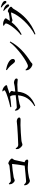

<svg xmlns="http://www.w3.org/2000/svg" viewBox="1996 -2867 938 4970"><g transform="rotate(-90 2465.0 -382.0)"><path d="M153 -221C152 -206 158 -176 167 -155C182 -122 230 -77 265 -77C291 -77 311 -91 359 -102C412 -114 521 -132 613 -132C692 -132 742 -120 775 -120C806 -120 819 -129 819 -149C819 -176 793 -205 751 -214C773 -316 795 -422 808 -473C816 -505 846 -517 846 -543C846 -578 756 -636 724 -636C700 -636 692 -611 653 -606C595 -598 327 -570 275 -570C240 -570 223 -596 196 -622L179 -616C179 -596 183 -570 188 -554C199 -521 246 -470 277 -470C300 -470 325 -489 360 -497C425 -511 651 -539 695 -539C703 -539 706 -535 705 -527C702 -471 680 -325 662 -212C545 -202 304 -175 261 -175C221 -175 195 -201 168 -229Z M1110 -445 1092 -439C1090 -417 1089 -392 1097 -371C1114 -329 1169 -271 1204 -271C1238 -271 1251 -290 1317 -297C1393 -306 1641 -321 1711 -321C1778 -321 1813 -318 1851 -318C1889 -318 1908 -331 1908 -355C1908 -391 1858 -417 1808 -417C1783 -417 1745 -409 1678 -404C1623 -400 1301 -379 1202 -379C1153 -379 1136 -408 1110 -445Z M2086 -461C2087 -435 2091 -415 2096 -401C2109 -372 2154 -325 2184 -325C2212 -325 2233 -338 2262 -346C2297 -357 2404 -375 2482 -385C2466 -198 2387 -72 2202 42L2214 60C2445 -28 2558 -178 2577 -394C2640 -399 2713 -402 2762 -402C2815 -402 2861 -392 2882 -392C2905 -392 2918 -403 2918 -428C2918 -463 2857 -490 2805 -490C2789 -490 2777 -480 2714 -471L2580 -456V-469C2581 -520 2596 -527 2596 -550C2596 -564 2568 -590 2532 -608C2582 -621 2626 -635 2681 -656C2707 -665 2745 -662 2745 -684C2745 -705 2718 -735 2696 -751C2672 -768 2645 -783 2594 -791L2582 -778C2619 -748 2620 -734 2602 -720C2555 -686 2342 -618 2175 -582L2180 -559C2303 -567 2391 -580 2449 -590C2479 -564 2484 -527 2485 -470V-445C2403 -436 2241 -416 2173 -416C2146 -416 2128 -434 2101 -466Z M3144 -695 3133 -676C3225 -610 3255 -574 3303 -512C3329 -478 3346 -463 3372 -463C3403 -463 3424 -487 3424 -517C3424 -610 3271 -672 3144 -695ZM3856 -598C3713 -397 3332 -128 3238 -128C3203 -128 3169 -163 3143 -191L3128 -182C3129 -158 3138 -122 3149 -102C3170 -66 3235 -12 3285 -12C3311 -12 3323 -41 3350 -58C3576 -199 3760 -368 3876 -585Z M4759 -656C4778 -631 4790 -614 4805 -614C4824 -614 4837 -627 4837 -646C4837 -665 4828 -683 4805 -704C4777 -730 4733 -750 4679 -767L4668 -752C4714 -716 4740 -683 4759 -656ZM4847 -729C4868 -704 4878 -685 4897 -685C4915 -685 4926 -696 4926 -716C4926 -738 4916 -758 4889 -778C4863 -797 4820 -816 4766 -831L4755 -816C4806 -779 4827 -753 4847 -729ZM4055 47 4068 67C4376 -48 4581 -253 4724 -505C4740 -533 4776 -541 4776 -566C4776 -601 4691 -649 4664 -649C4644 -649 4631 -627 4605 -620C4578 -613 4459 -597 4419 -597H4410C4423 -616 4435 -634 4446 -653C4462 -679 4475 -685 4475 -705C4475 -727 4409 -764 4354 -770C4326 -772 4307 -770 4288 -767L4284 -751C4318 -735 4343 -715 4343 -697C4343 -635 4205 -435 4045 -311L4059 -291C4183 -351 4293 -446 4376 -552C4394 -539 4410 -528 4421 -528C4438 -528 4456 -535 4477 -541C4509 -549 4593 -565 4615 -565C4625 -565 4630 -561 4625 -548C4544 -344 4310 -88 4055 47Z"/></g></svg>

Font: Noto Serif SC SemiBold
Style: Regular
Weight: 600
Designer: Ryoko NISHIZUKA 西塚涼子 (kana & ideographs); Frank Grießhammer (Latin, Greek & Cyrillic); Wenlong ZHANG 张文龙 (bopomofo); San
Foundry: Adobe
Version: Version 2.001;hotconv 1.1.0;makeotfexe 2.6.0